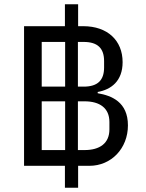

<svg xmlns="http://www.w3.org/2000/svg" viewBox="-20 -800 684 902"><path d="M347 -21H400C503 -21 581 -103 581 -211C581 -321 504 -351 439 -362V-368C502 -379 556 -419 556 -508C556 -610 485 -677 371 -677H347V-780H285V-677H93V-21H285V82H347ZM176 -393V-603H286V-393ZM346 -603H373C439 -603 469 -573 469 -513V-483C469 -423 439 -393 373 -393H346ZM176 -95V-324H286V-95ZM346 -324H377C449 -324 494 -292 494 -227V-192C494 -127 449 -95 377 -95H346Z"/></svg>

Font: IBM Plex Arabic
Style: Regular
Weight: 400
Designer: Mike Abbink, Paul van der Laan, Pieter van Rosmalen, Wael Morcos, Khajak Apelian
Foundry: Bold Monday
Version: Version 1.0